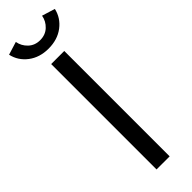

<svg xmlns="http://www.w3.org/2000/svg" viewBox="-318 -896 902 902"><g transform="rotate(-45 133.0 -445.5)"><path d="M45.9 -891.1Q51.3 -859.9 74.7 -837.9Q98.1 -815.9 132.8 -815.9Q168 -815.9 191.4 -837.9Q214.8 -859.9 220.2 -891.1L285.2 -871.1Q274.4 -822.3 233.4 -791Q192.4 -759.8 132.8 -759.8Q73.7 -759.8 32.7 -791Q-8.3 -822.3 -19 -871.1ZM89.8 -700.2H176.8V0H89.8Z"/></g></svg>

Font: Post Grotesk Regular
Style: Regular
Weight: 500
Version: 0.900; ttfautohint (v0.96) -l 8 -r 50 -G 200 -x 14 -w "gGD" 